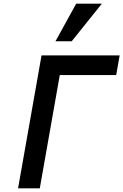

<svg xmlns="http://www.w3.org/2000/svg" viewBox="-20 -1027 672 1047"><path d="M206.5 -725H632.5L613.5 -617.5H306L197 0H78.5ZM282.5 -802 395.5 -1007H535.5L371 -802Z"/></svg>

Font: JuliaMono SemiBold
Style: Italic
Weight: 600
Italic angle: -9°
Monospace: yes
Designer: cormullion
Foundry: corm
Version: Version 0.056; ttfautohint (v1.8.4)